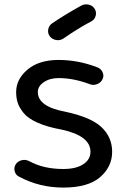

<svg xmlns="http://www.w3.org/2000/svg" viewBox="-20 -826 571 868"><path d="M266 22Q158 22 67 -27Q51 -34 46.5 -51.5Q42 -69 51 -83Q60 -97 77.5 -101.5Q95 -106 111 -98Q176 -62 266 -62Q324 -62 356.5 -83.5Q389 -105 389 -140Q389 -212 259 -240Q193 -252 149.5 -271.5Q106 -291 86.5 -315.5Q67 -340 60 -361.5Q53 -383 53 -410Q53 -468 104.5 -511.5Q156 -555 245 -555Q333 -555 419 -522Q436 -516 443.5 -500Q451 -484 444 -469Q437 -453 420 -446Q403 -439 387 -445Q313 -473 245 -473Q205 -473 178 -454.5Q151 -436 151 -410Q151 -344 275 -321Q392 -296 439.5 -250.5Q487 -205 487 -140Q487 -72 432.5 -25Q378 22 266 22ZM267 -652Q252 -642 234 -645Q216 -648 205 -662Q195 -676 198 -693Q201 -710 215 -720Q272 -759 348 -801Q363 -809 381 -805Q399 -801 408 -786Q417 -772 412.5 -754.5Q408 -737 392 -729Q333 -698 267 -652Z"/></svg>

Font: Hoogli
Style: Bold
Weight: 700
Designer: Anand Singh Naorem
Foundry: Brand New Type
Version: Version 1.00 b007